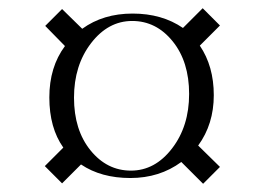

<svg xmlns="http://www.w3.org/2000/svg" viewBox="-20 -683 640 467"><path d="M134 -324Q100 -372 100 -446Q100 -520 138 -571L90 -620L131 -661L180 -613Q231 -650 302.5 -650Q374 -650 425 -615L473 -663L515 -621L466 -572Q500 -522 500 -451.5Q500 -381 462 -329L515 -277L474 -236L421 -289Q368 -250 297 -250Q226 -250 177 -283L131 -237L89 -279ZM301.5 -632Q243 -632 201.5 -578Q160 -524 160 -445.5Q160 -367 200 -317.5Q240 -268 298.5 -268Q357 -268 398.5 -322Q440 -376 440 -454.5Q440 -533 400 -582.5Q360 -632 301.5 -632Z"/></svg>

Font: Antic Didone
Style: Regular
Weight: 400
Designer: Santiago Orozco
Foundry: Santiago Orozco
Version: Version 2.001